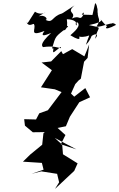

<svg xmlns="http://www.w3.org/2000/svg" viewBox="-20 -1191 773 1247"><path d="M528 -825 449 -872 387 -838 400 -819 378 -859 312 -792 250 -785 317 -735 246 -624 336 -611 380 -593 291 -475 235 -455 214 -415 137 -417 142 -375 193 -332 271 -333 262 -325 254 -251 176 -187 129 -141 252 -133 263 -89 185 -62 248 -78 351 -62 364 -7 337 36 462 -81 484 -130 389 -189 384 -251 336 -295 476 -221 375 -254 405 -314 354 -360 408 -371 434 -433 495 -527 565 -559 534 -619 462 -563 425 -599 356 -536 419 -534 469 -645 491 -669 505 -680 526 -790 549 -815 559 -902 543 -861ZM617 -1103C581 -1089 590 -1095 511 -1096C534 -1135 531 -1074 472 -1053C522 -1030 457 -981 437 -962C527 -907 486 -966 493 -953C573 -942 570 -1001 538 -900C581 -940 590 -1012 562 -945C583 -972 632 -982 598 -939C614 -1024 657 -1006 558 -1028C683 -1054 616 -1070 635 -1063C666 -1029 683 -993 718 -1043C657 -1025 642 -980 733 -1029C717 -1059 642 -1012 607 -1018C644 -1081 608 -1051 614 -1144C602 -1098 622 -1151 598 -1171L572 -1056ZM381 -1103C315 -1084 326 -1037 276 -1062C295 -1066 270 -1099 231 -1085C315 -1140 261 -1078 207 -1115C159 -1042 160 -1029 150 -1052C166 -1007 200 -1045 201 -1033C217 -1005 163 -949 269 -990C231 -941 294 -970 312 -977C232 -901 255 -893 259 -885C330 -895 357 -881 374 -878C388 -909 324 -836 325 -855C324 -911 370 -863 318 -877C344 -962 334 -947 421 -1017C427 -1035 339 -1009 363 -1008C400 -976 424 -1000 414 -1066C514 -1064 466 -991 473 -1048C463 -1029 509 -1060 518 -1085C491 -1058 500 -1094 447 -1071C480 -1114 404 -1105 464 -1156L389 -1107Z"/></svg>

Font: Hussar Lance
Style: Italic
Weight: 700
Foundry: Cannot Into Space Fonts, PlusOne Fonts
Version: Version 2.27